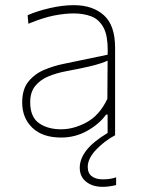

<svg xmlns="http://www.w3.org/2000/svg" viewBox="-20 -524 556 744"><path d="M217 9Q145 9 105.5 -28.8Q66 -66.5 66 -127Q66 -179 91 -209Q116 -239 152.8 -254Q189.5 -269 224 -276L397 -312Q397.5 -320.5 397.5 -328.5Q397.5 -385.5 382 -415.5Q364 -449.5 333.2 -460.8Q302.5 -472 266 -472Q231.5 -472 189.2 -463.8Q147 -455.5 90 -432L87 -465Q123 -481 172.5 -492.5Q222 -504 266 -504Q339 -504 382.5 -465Q426 -426 426 -339V0H397V-80H391Q365.5 -44 318.8 -17.5Q272 9 217 9ZM217 -23Q266 -23 316 -50.2Q366 -77.5 396 -141L397 -289Q387.5 -284.5 371.5 -279Q355.5 -273.5 324 -266Q292.5 -258.5 236 -248Q198.5 -241 167 -227.8Q135.5 -214.5 116.2 -190.5Q97 -166.5 97 -128Q97 -71 130.8 -47Q164.5 -23 217 -23ZM378 200Q338.5 200 313.8 180.2Q289 160.5 289 126Q289 92 314.8 58.5Q340.5 25 399 -10V-21H408L426 0Q383.5 23 351.8 56.8Q320 90.5 320 123Q320 147.5 336 159.2Q352 171 378 171Q396 171 409.2 168.5Q422.5 166 430 163V193Q419 196 405 198Q391 200 378 200Z"/></svg>

Font: Heraclito Thin
Style: Regular
Weight: 100
Designer: Kostas Bartsokas (font) & Cristiano Sobral (main changes)
Foundry: Kostas Bartsokas (font) & Cristiano Sobral (main changes)
Version: Version 1.00;July 8, 2020;FontCreator 13.0.0.2655 64-bit